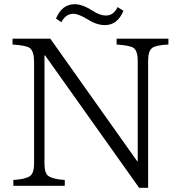

<svg xmlns="http://www.w3.org/2000/svg" viewBox="-20 -899 856 919"><path d="M40 -713.9H220.7L636.2 -127.9H639.2V-608.9Q639.2 -657.7 617.2 -670.9Q600.6 -681.2 538.1 -686V-713.9H786.1V-686Q725.1 -682.6 709 -669.9Q689 -656.2 689 -608.9V0H646L195.8 -633.8H192.9V-116.7Q192.9 -68.4 211.9 -56.6Q233.9 -41 290 -37.6V-9.8H43.9V-37.6Q100.6 -41 123 -55.7Q143.1 -69.8 143.1 -116.7V-605Q143.1 -651.9 123 -668.9Q107.9 -681.2 40 -686ZM248 -810.1Q276.4 -878.9 337.9 -878.9Q374.5 -878.9 424.8 -846.7Q458.5 -824.7 486.8 -824.7Q523.9 -824.7 543 -865.2L570.8 -847.2Q542.5 -778.8 481.9 -778.8Q442.4 -778.8 397.9 -807.1Q355.5 -833 331.1 -833Q294.9 -833 273.9 -793Z"/></svg>

Font: I.MingCP
Style: Regular
Weight: 400
Designer: I.Font Project
Version: Version 8.000; Sep 06, 2022